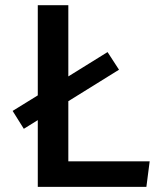

<svg xmlns="http://www.w3.org/2000/svg" viewBox="-20 -728 655 748"><path d="M246.2 -333.8V-99.5H563.1L550.3 0H127.2V-260L72.8 -226.2L29.2 -295.9L127.2 -356.4V-707.7H246.2V-430.3L399 -525.1L443.6 -456.4Z"/></svg>

Font: Fira Code Fixed Medium
Style: Regular
Weight: 500
Monospace: yes
Designer: Carrois Corporate, Edenspiekermann AG, Nikita Prokopov
Foundry: Carrois Corporate, Edenspiekermann AG, Nikita Prokopov
Version: Version 5.002